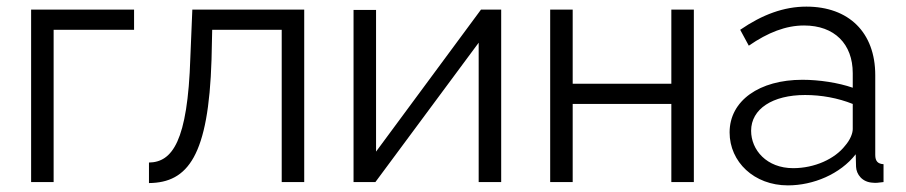

<svg xmlns="http://www.w3.org/2000/svg" viewBox="-20 -550 2736 580"><path d="M74 0H142V-460H385V-521H74Z M430 3C548 2 610 -80 619 -370L621 -460H831V0H899V-521H561L555 -376C547 -122 500 -60 430 -59Z M1048 0H1114L1426 -421V0H1494V-521H1433L1116 -92V-520H1048Z M1642 0H1710V-236H2008V0H2076V-521H2008V-297H1710V-521H1642Z M2184 -150C2184 -61 2258 10 2360 10C2437 10 2518 -24 2565 -84L2566 -46C2567 -24 2584 1 2618 2C2624 3 2634 2 2649 0V-54C2632 -55 2624 -63 2624 -82V-323C2624 -452 2544 -530 2416 -530C2348 -530 2283 -506 2216 -460L2242 -412C2300 -452 2354 -473 2409 -473C2501 -473 2556 -417 2556 -329V-285C2513 -300 2455 -309 2404 -309C2274 -309 2184 -246 2184 -150ZM2533 -110C2502 -70 2441 -42 2376 -42C2296 -42 2249 -97 2249 -155C2249 -221 2314 -263 2412 -263C2461 -263 2511 -254 2556 -236V-160C2556 -147 2548 -127 2533 -110Z"/></svg>

Font: FIGSv2-sans-serif
Style: Regular
Weight: 400
Designer: Matt McInerney, Pablo Impallari, Rodrigo Fuenzalida,Mirko Velimirovic
Foundry: Matt McInerney, Pablo Impallari, Rodrigo Fuenzalida
Version: Version 4.021;hotconv 1.0.109;makeotfexe 2.5.65596